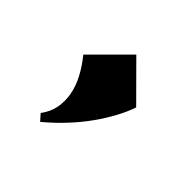

<svg xmlns="http://www.w3.org/2000/svg" viewBox="-77 -206 395 395"><g transform="rotate(45 120.0 -9.0)"><path d="M64.9 96.2Q77.1 80.1 80.6 62Q84 43.9 80.6 24.9Q77.1 5.9 67.1 -13.2Q57.1 -32.2 42 -50.8L119.1 -127.9L195.8 -50.8Q189.5 -32.2 178.7 -12.2Q168 7.8 153.1 28.8Q138.2 49.8 119.1 70.3Q100.1 90.8 77.1 109.9Z"/></g></svg>

Font: Uncial Antiqua
Style: Regular
Weight: 400
Version: Version 1.000